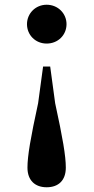

<svg xmlns="http://www.w3.org/2000/svg" viewBox="-20 -572 395 811"><path d="M177 -552C130 -552 94 -515 94 -470C94 -424 130 -388 177 -388C225 -388 261 -424 261 -470C261 -515 225 -552 177 -552ZM177 219C227 219 258 190 258 136C258 87 245 11 213 -136L192 -291H162L141 -136C109 11 96 87 96 136C96 190 128 219 177 219Z"/></svg>

Font: Noto Serif CJK KR
Style: Bold
Weight: 700
Designer: Ryoko NISHIZUKA 西塚涼子 (kana & ideographs); Frank Grießhammer (Latin, Greek & Cyrillic); Wenlong ZHANG 张文龙 (bopomofo); San
Foundry: Adobe
Version: Version 2.001;hotconv 1.1.0;makeotfexe 2.6.0